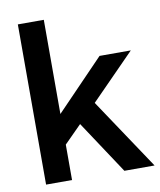

<svg xmlns="http://www.w3.org/2000/svg" viewBox="-82 -785 710 850"><g transform="rotate(-10 273.5 -360.0)"><path d="M56.2 0V-720.2H172.9V-296.9L388.2 -520H528.8L331.1 -318.8L543.9 0H408.2L251 -237.8L172.9 -159.2V0Z"/></g></svg>

Font: Aspekta 550
Style: Regular
Weight: 550
Designer: Ivo Dolenc
Version: Version 2.000